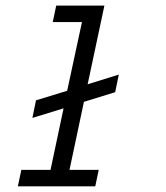

<svg xmlns="http://www.w3.org/2000/svg" viewBox="-20 -657 586 677"><path d="M216.8 -336.9 269 -579.1H166L178.2 -637.2H348.1L289.1 -359.9L398.9 -394L386.2 -332L275.9 -297.9L225.1 -58.1H328.1L315.9 0H43L55.2 -58.1H158.2L204.1 -274.9L94.2 -241.2L106.9 -303.2Z"/></svg>

Font: Anonymous Pro
Style: Italic
Weight: 400
Italic angle: -12°
Monospace: yes
Designer: Mark Simonson
Version: Version 1.003